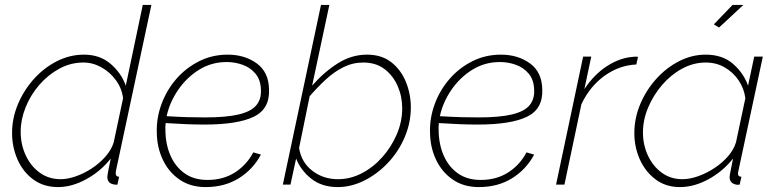

<svg xmlns="http://www.w3.org/2000/svg" viewBox="-20 -750 3153 780"><path d="M216 10Q157 10 115 -21Q73 -52 51 -102.5Q29 -153 29 -210Q29 -270 53 -327Q77 -384 118 -429.5Q159 -475 211.5 -501.5Q264 -528 321 -528Q386 -528 429.5 -490.5Q473 -453 491 -402L560 -730H595L451 -56Q450 -51 450 -46Q450 -32 464 -32L457 0Q448 1 441 -1Q416 -6 416 -32Q416 -35 417 -40Q418 -45 420.5 -60Q423 -75 430 -106Q389 -54 330.5 -22Q272 10 216 10ZM227 -22Q254 -22 287.5 -33.5Q321 -45 353 -66Q385 -87 409 -114.5Q433 -142 442 -172L480 -351Q475 -391 451 -424Q427 -457 392 -476.5Q357 -496 319 -496Q267 -496 221 -471Q175 -446 139.5 -405Q104 -364 84 -314Q64 -264 64 -215Q64 -163 84.5 -119Q105 -75 141.5 -48.5Q178 -22 227 -22Z M815 10Q754 10 710 -20Q666 -50 642 -100Q618 -150 617 -210Q615 -270 636 -327Q657 -384 696 -429Q735 -474 788.5 -501Q842 -528 905 -528Q974 -528 1023 -492.5Q1072 -457 1073 -386Q1076 -307 1010.5 -275.5Q945 -244 811 -244Q775 -244 737 -245.5Q699 -247 653 -250Q651 -234 652 -219Q653 -162 673 -117Q693 -72 730.5 -45.5Q768 -19 823 -19Q887 -19 934.5 -49.5Q982 -80 1009 -131L1040 -122Q1008 -62 950.5 -26Q893 10 815 10ZM901 -498Q839 -498 788.5 -466.5Q738 -435 703.5 -384.5Q669 -334 657 -278Q706 -275 743 -274Q780 -273 814 -273Q899 -273 949.5 -285Q1000 -297 1021 -322Q1042 -347 1040 -385Q1039 -425 1018.5 -450Q998 -475 966.5 -486.5Q935 -498 901 -498Z M1352 10Q1287 10 1244 -24.5Q1201 -59 1183 -106L1160 0H1129L1284 -730H1318L1248 -402Q1296 -457 1352 -492.5Q1408 -528 1471 -528Q1531 -528 1570.5 -496.5Q1610 -465 1629.5 -416Q1649 -367 1649 -314Q1649 -251 1624 -192.5Q1599 -134 1556 -88.5Q1513 -43 1460 -16.5Q1407 10 1352 10ZM1353 -22Q1403 -22 1449.5 -46Q1496 -70 1533 -111.5Q1570 -153 1592 -204.5Q1614 -256 1614 -310Q1614 -358 1595.5 -400.5Q1577 -443 1542 -469.5Q1507 -496 1456 -496Q1413 -496 1375 -477Q1337 -458 1303 -426.5Q1269 -395 1238 -359L1195 -149Q1204 -91 1248.5 -56.5Q1293 -22 1353 -22Z M1925 10Q1864 10 1820 -20Q1776 -50 1752 -100Q1728 -150 1727 -210Q1725 -270 1746 -327Q1767 -384 1806 -429Q1845 -474 1898.5 -501Q1952 -528 2015 -528Q2084 -528 2133 -492.5Q2182 -457 2183 -386Q2186 -307 2120.5 -275.5Q2055 -244 1921 -244Q1885 -244 1847 -245.5Q1809 -247 1763 -250Q1761 -234 1762 -219Q1763 -162 1783 -117Q1803 -72 1840.5 -45.5Q1878 -19 1933 -19Q1997 -19 2044.5 -49.5Q2092 -80 2119 -131L2150 -122Q2118 -62 2060.5 -26Q2003 10 1925 10ZM2011 -498Q1949 -498 1898.5 -466.5Q1848 -435 1813.5 -384.5Q1779 -334 1767 -278Q1816 -275 1853 -274Q1890 -273 1924 -273Q2009 -273 2059.5 -285Q2110 -297 2131 -322Q2152 -347 2150 -385Q2149 -425 2128.5 -450Q2108 -475 2076.5 -486.5Q2045 -498 2011 -498Z M2349 -520H2382L2354 -388Q2394 -448 2446 -481.5Q2498 -515 2551 -519Q2557 -520 2562 -520Q2567 -520 2572 -519L2565 -488Q2496 -485 2436.5 -442.5Q2377 -400 2342 -327L2273 0H2239Z M2742 10Q2685 10 2643.5 -21Q2602 -52 2579.5 -102Q2557 -152 2557 -209Q2557 -270 2581 -327Q2605 -384 2646 -429.5Q2687 -475 2739 -501.5Q2791 -528 2847 -528Q2915 -528 2958 -490.5Q3001 -453 3019 -402L3044 -520H3079L2980 -57Q2978 -50 2978 -45Q2978 -32 2992 -32L2985 0Q2981 0 2977.5 0.5Q2974 1 2971 0Q2944 -5 2944 -31Q2944 -35 2945 -40.5Q2946 -46 2949 -60.5Q2952 -75 2958 -106Q2917 -54 2858.5 -22Q2800 10 2742 10ZM2752 -22Q2782 -22 2816 -34Q2850 -46 2882 -67Q2914 -88 2937.5 -115Q2961 -142 2970 -172L3008 -351Q3003 -390 2981 -423Q2959 -456 2924.5 -476Q2890 -496 2847 -496Q2797 -496 2751 -471Q2705 -446 2669.5 -404.5Q2634 -363 2613 -313Q2592 -263 2592 -212Q2592 -161 2612.5 -117.5Q2633 -74 2669 -48Q2705 -22 2752 -22ZM2901 -638 2880 -651 2956 -730H3000Z"/></svg>

Font: Raleway ExtraLight
Style: Italic
Weight: 200
Italic angle: -12°
Designer: Matt McInerney, Pablo Impallari, Rodrigo Fuenzalida
Foundry: Matt McInerney, Pablo Impallari, Rodrigo Fuenzalida
Version: Version 4.026